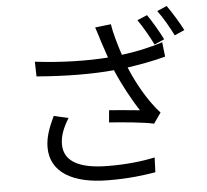

<svg xmlns="http://www.w3.org/2000/svg" viewBox="-59 -926 1119 1038"><g transform="rotate(-5 500.0 -406.5)"><path d="M773 -822 719 -799C746 -761 780 -701 800 -660L854 -684C834 -725 798 -786 773 -822ZM883 -862 830 -839C859 -801 891 -744 913 -700L967 -724C948 -762 910 -824 883 -862ZM302 -305 223 -323C195 -264 175 -212 175 -156C175 -21 295 48 485 49C597 50 681 39 744 28L747 -52C678 -37 591 -27 490 -28C341 -29 254 -71 254 -166C254 -213 272 -256 302 -305ZM147 -624 149 -544C307 -531 450 -530 569 -541C604 -458 652 -371 690 -313C654 -317 580 -323 524 -328L518 -262C590 -257 711 -246 760 -234L800 -291C785 -307 770 -325 757 -344C719 -395 675 -473 644 -549C711 -559 790 -573 851 -590L842 -669C774 -646 691 -629 619 -620C600 -678 581 -743 574 -790L488 -780C498 -753 506 -723 513 -701L543 -612C434 -604 294 -606 147 -624Z"/></g></svg>

Font: Source Han Sans KR
Style: Regular
Weight: 400
Designer: Ryoko NISHIZUKA 西塚涼子 (kana, bopomofo & ideographs); Paul D. Hunt (Latin, Greek & Cyrillic); Sandoll Communications 산돌커뮤니
Foundry: Adobe
Version: Version 2.004;hotconv 1.0.118;makeotfexe 2.5.65603